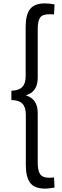

<svg xmlns="http://www.w3.org/2000/svg" viewBox="-20 -899 366 1130"><path d="M244 211Q183 211 157.5 177Q132 143 132 72V-225Q132 -268 111.5 -289Q91 -310 47 -310V-365Q90 -366 110.5 -386.5Q131 -407 131 -451V-740Q131 -812 157 -845.5Q183 -879 244 -879Q258 -879 272.5 -877.5Q287 -876 301 -873L298 -814Q291 -815 285 -815Q279 -815 268 -815Q229 -815 215.5 -794.5Q202 -774 202 -729V-443Q202 -384 169.5 -357.5Q137 -331 78 -331V-345Q137 -345 169.5 -318Q202 -291 202 -233V60Q202 104 216 125.5Q230 147 268 147Q279 147 285.5 146.5Q292 146 298 145L301 205Q287 207 272.5 209Q258 211 244 211Z"/></svg>

Font: Yaldevi ExtraLight
Style: Regular
Weight: 400
Version: Version 1.100